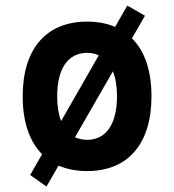

<svg xmlns="http://www.w3.org/2000/svg" viewBox="-20 -605 626 690"><path d="M147 65.4 190.4 -9.8C220.2 2.9 254.4 9.8 293 9.8C439.9 9.8 524.4 -87.9 524.4 -258.8C524.4 -351.1 500 -421.9 454.1 -467.3L501 -548.3L437.5 -585L393.6 -508.3C364.3 -521 330.6 -527.3 293 -527.3C146 -527.3 61.5 -429.7 61.5 -258.8C61.5 -167 85.9 -96.2 131.3 -50.8L88.4 23.9ZM293 -102.5C276.9 -102.5 262.2 -106 249.5 -111.8L385.7 -348.6C395.5 -324.7 400.4 -294.4 400.4 -258.8C400.4 -159.2 361.3 -102.5 293 -102.5ZM199.7 -169.9C190.4 -193.8 185.5 -223.6 185.5 -258.8C185.5 -358.9 224.6 -415 293 -415C308.6 -415 322.8 -412.1 335 -406.2Z"/></svg>

Font: Cascadia Mono SemiBold
Style: Regular
Weight: 600
Monospace: yes
Designer: Aaron Bell
Foundry: Saja Typeworks
Version: Version 2404.023